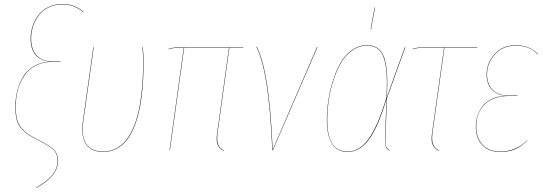

<svg xmlns="http://www.w3.org/2000/svg" viewBox="-20 -754 2726 964"><path d="M163.1 189.9 162.1 188Q215.8 156.7 242.4 125Q269 93.3 269 51.8Q269 18.1 248.5 -2Q228 -22 166 -53.2Q135.7 -68.4 118.2 -80.6Q100.6 -92.8 85.2 -111.3Q69.8 -129.9 63.5 -155.3Q57.1 -180.7 57.1 -216.8Q57.1 -260.3 66.9 -298.8Q76.7 -337.4 96.9 -370.1Q117.2 -402.8 152.3 -422.9Q187.5 -442.9 233.9 -444.8Q184.6 -447.8 159.2 -477.5Q133.8 -507.3 133.8 -560.1Q133.8 -591.8 143.6 -621.8Q153.3 -651.9 172.1 -677.2Q190.9 -702.6 222.9 -718.3Q254.9 -733.9 294.9 -733.9Q353.5 -733.9 398.9 -694.8L397.9 -692.9Q352.5 -731.9 294.9 -731.9Q255.4 -731.9 223.9 -716.6Q192.4 -701.2 173.8 -676Q155.3 -650.9 145.8 -621.3Q136.2 -591.8 136.2 -561Q136.2 -506.8 163.3 -476.3Q190.4 -445.8 245.1 -445.8H284.2V-443.8H245.1Q205.1 -443.8 172.9 -430.7Q140.6 -417.5 119.9 -395.8Q99.1 -374 85 -344.2Q70.8 -314.5 64.9 -282.7Q59.1 -251 59.1 -216.8Q59.1 -181.2 65.4 -156Q71.8 -130.9 86.9 -112.5Q102.1 -94.2 119.1 -82.3Q136.2 -70.3 166 -55.2Q229 -23.4 250 -2.9Q271 17.6 271 51.8Q271 93.8 243.9 126.2Q216.8 158.7 163.1 189.9Z M697.3 -517.1Q700.7 -477.1 700.7 -442.9Q700.7 -396 698.5 -353.5Q696.3 -311 690.2 -264.6Q684.1 -218.3 674.3 -179.7Q664.6 -141.1 648.7 -105.5Q632.8 -69.8 612.1 -45.2Q591.3 -20.5 561.8 -5.9Q532.2 8.8 496.6 8.8Q464.4 8.8 441.4 -3.9Q418.5 -16.6 408.2 -36.9Q397.9 -57.1 393.8 -82.5Q389.6 -107.9 394.5 -133.8L448.7 -517.1H450.7L396.5 -133.8Q391.6 -108.4 395.5 -83.3Q399.4 -58.1 409.4 -38.1Q419.4 -18.1 442.1 -5.6Q464.8 6.8 496.6 6.8Q532.2 6.8 561.5 -8.1Q590.8 -22.9 611.3 -47.9Q631.8 -72.8 647.7 -108.9Q663.6 -145 673.1 -183.8Q682.6 -222.7 688.5 -268.8Q694.3 -314.9 696.5 -356.4Q698.7 -397.9 698.7 -442.9Q698.7 -477.1 695.3 -517.1Z M1131.8 -515.1 1072.3 -86.9Q1067.9 -51.3 1074.2 -31.5Q1080.6 -11.7 1104 2L1103 3.9Q1078.6 -10.7 1071.8 -30.5Q1064.9 -50.3 1070.3 -86.9L1129.9 -515.1H904.8L833 0H831.1L902.8 -515.1Q848.1 -515.1 826.2 -506.8V-508.8Q849.1 -517.1 897.9 -517.1H1201.2V-515.1Z M1269 -520Q1299.8 -458.5 1319.3 -339.8Q1338.9 -221.2 1349.1 -2L1571.8 -518.1L1573.7 -517.1L1350.1 0H1347.2Q1336.9 -219.7 1317.4 -338.6Q1297.9 -457.5 1267.1 -519Z M1860.8 -716.8H1862.8L1842.8 -606H1840.8ZM1921.9 -265.1 2012.7 -517.1H2015.1L1922.9 -261.2L1915 -60.1Q1913.6 -29.3 1918.7 -17.8Q1923.8 -6.3 1937 0L1936 2Q1926.8 -2.9 1922.6 -7.1Q1918.5 -11.2 1915.3 -24.2Q1912.1 -37.1 1913.1 -60.1L1920.9 -257.8Q1876.5 -111.3 1830.6 -51.3Q1784.7 8.8 1724.1 8.8Q1673.8 8.8 1647.5 -31.7Q1621.1 -72.3 1621.1 -150.9Q1621.1 -195.8 1627.9 -244.9Q1634.8 -293.9 1650.4 -345Q1666 -396 1688.5 -436Q1710.9 -476.1 1745.6 -501.5Q1780.3 -526.9 1821.8 -526.9Q1863.3 -526.9 1886.7 -502.9Q1910.2 -479 1919.2 -421.1Q1928.2 -363.3 1921.9 -265.1ZM1623 -150.9Q1623 6.8 1725.1 6.8Q1783.7 6.8 1829.3 -54.4Q1875 -115.7 1919.9 -262.2Q1926.3 -360.8 1917.5 -418.9Q1908.7 -477.1 1885.7 -501Q1862.8 -524.9 1821.8 -524.9Q1780.8 -524.9 1746.3 -499.5Q1711.9 -474.1 1689.7 -434.3Q1667.5 -394.5 1651.9 -344Q1636.2 -293.5 1629.6 -244.6Q1623 -195.8 1623 -150.9Z M2211.4 -515.1 2151.4 -86.9Q2147 -51.3 2153.6 -31.5Q2160.2 -11.7 2183.6 2L2182.6 3.9Q2158.2 -10.7 2151.1 -30.5Q2144 -50.3 2149.4 -86.9L2209.5 -515.1H2123.5Q2074.7 -515.1 2051.8 -506.8V-508.8Q2074.7 -517.1 2123.5 -517.1H2376.5V-515.1Z M2491.2 8.8Q2434.6 8.8 2401.9 -25.1Q2369.1 -59.1 2369.1 -119.1Q2369.1 -146 2377 -171.1Q2384.8 -196.3 2401.6 -219.5Q2418.5 -242.7 2449.5 -257.1Q2480.5 -271.5 2522.5 -272.9Q2474.1 -276.4 2448.7 -304.9Q2423.3 -333.5 2423.3 -379.9Q2423.3 -438 2463.4 -482.4Q2503.4 -526.9 2570.3 -526.9Q2638.7 -526.9 2682.1 -481.9L2680.2 -481Q2639.6 -524.9 2570.3 -524.9Q2504.4 -524.9 2464.8 -481Q2425.3 -437 2425.3 -379.9Q2425.3 -332.5 2452.9 -303.2Q2480.5 -273.9 2537.1 -273.9H2578.1V-272H2535.2Q2497.6 -272 2468.3 -262.2Q2439 -252.4 2421.1 -237.3Q2403.3 -222.2 2391.6 -201.4Q2379.9 -180.7 2375.5 -160.6Q2371.1 -140.6 2371.1 -119.1Q2371.1 -60.5 2403.1 -26.9Q2435.1 6.8 2491.2 6.8Q2573.2 6.8 2627.4 -50.8V-48.8Q2600.1 -20 2568.1 -5.6Q2536.1 8.8 2491.2 8.8Z"/></svg>

Font: Fira Sans Compressed Two
Style: Italic
Weight: 100
Width: 3
Italic angle: -8°
Designer: Carrois Corporate & Edenspiekermann AG
Foundry: Carrois Corporate GbR & Edenspiekermann AG
Version: Version 4.203;PS 004.203;hotconv 1.0.88;makeotf.lib2.5.64775